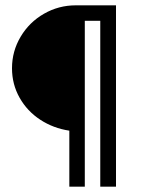

<svg xmlns="http://www.w3.org/2000/svg" viewBox="-20 -700 540 720"><path d="M25 -444Q25 -508 57.5 -562.5Q90 -617 145 -648.5Q200 -680 264 -680H415V0H356V-622H298V0H240V-210Q180 -219 131 -251Q82 -283 53.5 -333.5Q25 -384 25 -444Z"/></svg>

Font: Teachers[wght]
Style: Regular
Weight: 400
Designer: Alfredo Marco Pradil & Chank Diesel
Version: Version 1.000;Glyphs 3.1.2 (3151)